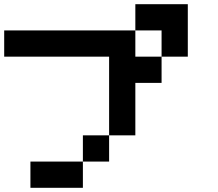

<svg xmlns="http://www.w3.org/2000/svg" viewBox="-20 -895 1040 915"><path d="M0 -625V-750H625V-625H750V-500H625V-250H500V-625ZM125 0V-125H375V0ZM375 -125V-250H500V-125ZM625 -750V-875H875V-625H750V-750Z"/></svg>

Font: Galmuri7 Regular
Style: Regular
Weight: 400
Designer: Lee Minseo (quiple)
Version: Version 2.399;hotconv 1.1.1;makeotfexe 2.6.0 DEVELOPMENT